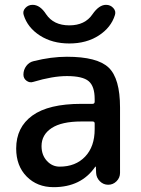

<svg xmlns="http://www.w3.org/2000/svg" viewBox="-20 -765 584 795"><path d="M317 -262Q235 -262 193.5 -234.5Q152 -207 152 -160Q152 -123 174 -99Q196 -75 227 -75Q293 -75 332.5 -116.5Q372 -158 372 -230V-254Q372 -262 363 -262ZM202 10Q134 10 90.5 -34Q47 -78 47 -150Q47 -238 114 -286.5Q181 -335 317 -335H363Q372 -335 372 -344V-355Q372 -408 347 -429Q322 -450 257 -450Q198 -450 118 -426Q103 -421 90 -430.5Q77 -440 77 -456Q77 -476 89 -492Q101 -508 120 -512Q192 -530 257 -530Q383 -530 430 -485Q477 -440 477 -320V-49Q477 -29 462.5 -14.5Q448 0 428 0Q408 0 393.5 -14.5Q379 -29 378 -49L377 -74Q377 -75 376 -75Q374 -75 374 -74Q316 10 202 10ZM419 -745Q437 -745 449 -732Q461 -719 456 -703Q440 -651 389 -618Q338 -585 267 -585Q196 -585 145 -618Q94 -651 78 -703Q73 -719 85 -732Q97 -745 115 -745Q146 -745 171 -706Q202 -660 267 -660Q332 -660 363 -706Q390 -745 419 -745Z"/></svg>

Font: Rounded Mplus 1c Medium
Style: Regular
Weight: 500
Version: Version 1.059.20150529